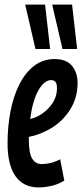

<svg xmlns="http://www.w3.org/2000/svg" viewBox="-20 -809 359 839"><path d="M261 -20Q236 -4 206 3Q176 10 149 10Q82 10 47.5 -39.5Q13 -89 13 -182Q13 -257 26 -323.5Q39 -390 65 -441Q91 -492 129.5 -521.5Q168 -551 219 -551Q270 -551 294.5 -521.5Q319 -492 319 -446Q319 -373 277 -316Q235 -259 169 -231Q138 -217 106 -211Q106 -206 106 -200Q106 -140 120.5 -116Q135 -92 162 -92Q180 -92 200 -96.5Q220 -101 243 -113ZM204 -459Q173 -459 147.5 -413.5Q122 -368 112 -289Q133 -294 151 -304Q187 -325 208 -356Q229 -387 229 -424Q229 -444 222 -451.5Q215 -459 204 -459ZM135 -595 90 -789H177L199 -595ZM253 -595 208 -789H295L317 -595Z"/></svg>

Font: Georama ExtraCondensed SemiBold
Style: Italic
Weight: 600
Width: 2
Italic angle: -9°
Designer: Jean-Baptiste Levee
Foundry: Production Type
Version: Version 1.000